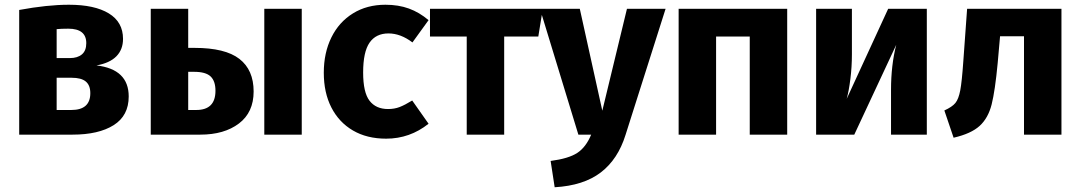

<svg xmlns="http://www.w3.org/2000/svg" viewBox="-20 -568 4559 810"><path d="M523 -161Q523 -80 459.5 -40Q396 0 286 0H61V-526Q180 -548 271 -548Q379 -548 439 -511.5Q499 -475 499 -404Q499 -359 471 -330.5Q443 -302 387 -292Q523 -276 523 -161ZM219 -445V-323H275Q307 -323 325.5 -338.5Q344 -354 344 -386Q344 -447 268 -447Q237 -447 219 -445ZM361 -175Q361 -208 342 -224Q323 -240 282 -240H219V-104H281Q361 -104 361 -175Z M1050 -182Q1050 -94 988 -47Q926 0 825 0H616V-531H774V-366H801Q930 -366 990 -319.5Q1050 -273 1050 -182ZM1253 -531V0H1095V-531ZM889 -185Q889 -226 868.5 -245.5Q848 -265 799 -265H774V-104H808Q889 -104 889 -185Z M1788 -483 1720 -389Q1670 -427 1619 -427Q1566 -427 1539 -388Q1512 -349 1512 -262Q1512 -178 1539 -143Q1566 -108 1617 -108Q1644 -108 1666 -116.5Q1688 -125 1719 -144L1788 -46Q1709 17 1609 17Q1528 17 1469 -17.5Q1410 -52 1378 -114.5Q1346 -177 1346 -261Q1346 -345 1378 -410Q1410 -475 1469 -511.5Q1528 -548 1606 -548Q1661 -548 1705 -532Q1749 -516 1788 -483Z M2251 -414H2107V0H1949V-414H1794V-531H2270Z M2619 1Q2587 104 2514.5 159.5Q2442 215 2320 222L2303 111Q2379 101 2415.5 77Q2452 53 2474 0H2420L2258 -531H2426L2521 -101L2625 -531H2788Z M3143 -414H3001V0H2843V-531H3301V0H3143Z M3890 0H3739V-189Q3739 -293 3761 -379L3584 0H3423V-531H3574V-339Q3574 -286 3567.5 -234.5Q3561 -183 3552 -151L3727 -531H3890Z M4458 -531V0H4300V-415H4199L4189 -302Q4178 -185 4163.5 -127.5Q4149 -70 4113 -37Q4077 -4 4003 13L3964 -102Q3997 -117 4010.5 -133.5Q4024 -150 4031 -186.5Q4038 -223 4044 -310L4060 -531Z"/></svg>

Font: FiraGOUPP
Style: Bold
Weight: 700
Designer: bBox Type
Foundry: bBox Type GmbH
Version: Version 1.001